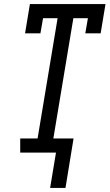

<svg xmlns="http://www.w3.org/2000/svg" viewBox="-20 -755 542 950"><path d="M228 175 257 0H80V-70H166L265 -665H193L180 -590H104L128 -735H502L478 -590H402L415 -665H343L244 -70H344L304 175Z"/></svg>

Font: Iosevka Curly Slab
Style: Italic
Weight: 400
Italic angle: -9°
Monospace: yes
Designer: Belleve Invis
Foundry: Belleve Invis
Version: Version 22.1.2; ttfautohint (v1.8.4)